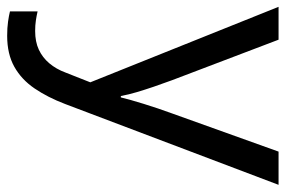

<svg xmlns="http://www.w3.org/2000/svg" viewBox="-154 -422 816 549"><g transform="rotate(90 254.5 -148.0)"><path d="M83 240Q60 240 42.5 237.5Q25 235 13 232V153Q26 156 39.5 158Q53 160 69 160Q100 160 122.5 149.5Q145 139 161.5 119.5Q178 100 188 73L231 -36V40L0 -536H94L210 -231Q220 -204 228.5 -179Q237 -154 244 -130.5Q251 -107 255 -85H259Q265 -110 277.5 -150.5Q290 -191 305 -232L414 -536H509L278 74Q259 124 233.5 161.5Q208 199 171.5 219.5Q135 240 83 240Z"/></g></svg>

Font: Noto Sans Ambassadori
Style: Regular
Weight: 400
Designer: Monotype Design Team
Foundry: Monotype Imaging Inc.
Version: Version 2.013